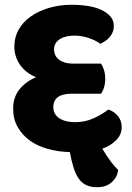

<svg xmlns="http://www.w3.org/2000/svg" viewBox="-20 -660 551 803"><path d="M402 -394Q410 -383 415 -367Q420 -351 420 -330Q420 -310 415 -294Q410 -278 402 -268H280Q203 -268 203 -212Q203 -182 228 -165.5Q253 -149 294 -149Q336 -149 372 -165.5Q408 -182 433 -202Q457 -194 473 -175Q489 -156 489 -128Q489 -96 464.5 -72.5Q440 -49 408 -38Q425 -9 442.5 14.5Q460 38 474 50Q472 79 448.5 101Q425 123 387 123Q360 123 341.5 114.5Q323 106 310 88Q297 70 288 42Q279 14 272 -24Q224 -25 180.5 -37Q137 -49 105 -72Q73 -95 54 -128.5Q35 -162 35 -206Q35 -254 62 -287Q89 -320 131 -337Q115 -343 98.5 -354.5Q82 -366 69 -382Q56 -398 48 -419Q40 -440 40 -466Q40 -504 58 -536Q76 -568 108.5 -591Q141 -614 185 -627Q229 -640 281 -640Q316 -640 347.5 -635Q379 -630 403 -619Q427 -608 441.5 -591.5Q456 -575 456 -551Q456 -526 440 -506.5Q424 -487 399 -477Q381 -491 351 -501Q321 -511 292 -511Q252 -511 229 -495.5Q206 -480 206 -454Q206 -426 227.5 -410Q249 -394 284 -394Z"/></svg>

Font: Baloo
Style: Regular
Weight: 400
Designer: Sarang Kulkarni and Ek Type
Foundry: Ek Type
Version: Version 1.100;PS 1.000;hotconv 1.0.88;makeotf.lib2.5.647800;